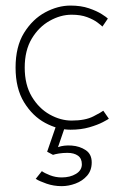

<svg xmlns="http://www.w3.org/2000/svg" viewBox="-20 -442 446 672"><path d="M230.5 -20Q278.5 -20 307 -34.8Q335.5 -49.5 341.5 -54.5L361 -26.5Q358 -24 340 -14.5Q322 -5 292.8 3.5Q263.5 12 226.5 12Q182.5 12 138.2 -11.8Q94 -35.5 64.2 -84Q34.5 -132.5 34.5 -205.5Q34.5 -279 64.2 -327Q94 -375 138.2 -398.8Q182.5 -422.5 226.5 -422.5Q263.5 -422.5 291.2 -413Q319 -403.5 336.2 -392.5Q353.5 -381.5 357.5 -377L338.5 -349Q334 -353.5 320.8 -363.5Q307.5 -373.5 285 -382Q262.5 -390.5 230.5 -390.5Q192 -390.5 154 -369.2Q116 -348 91.2 -306.8Q66.5 -265.5 66.5 -205.5Q66.5 -145.5 91.2 -104Q116 -62.5 154 -41.2Q192 -20 230.5 -20ZM183 -21 210.5 -7 183 73Q203.5 65.5 231.2 67.5Q259 69.5 280 83.5Q301 97.5 301 126.5Q301 154.5 284.8 173Q268.5 191.5 244.2 200.5Q220 209.5 196 209.5Q168 209.5 142.8 200.8Q117.5 192 105 184L126.5 157Q136 164 155.2 171.5Q174.5 179 196 179Q225.5 179 246 166.5Q266.5 154 266.5 133Q266.5 112.5 252.8 102.8Q239 93 216 93Q200.5 93 186.5 95.2Q172.5 97.5 165.5 100L145 89Z"/></svg>

Font: League Spartan Extralight
Style: Regular
Weight: 200
Foundry: The League of Moveable Type
Version: Version 2.300; ttfautohint (v1.8.3)